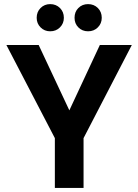

<svg xmlns="http://www.w3.org/2000/svg" viewBox="-20 -918 676 938"><path d="M318.8 -378.9 467.8 -698.2H624L388.2 -243.2V0H248V-243.2L11.2 -698.2H168.9ZM159.2 -831.1Q159.2 -859.9 178.2 -878.9Q197.3 -897.9 225.1 -897.9Q253.9 -897.9 272.9 -878.9Q292 -859.9 292 -831.1Q292 -803.2 272.9 -784.2Q253.9 -765.1 225.1 -765.1Q197.3 -765.1 178.2 -784.2Q159.2 -803.2 159.2 -831.1ZM344.2 -831.1Q344.2 -860.4 362.8 -878.9Q381.8 -897.9 410.2 -897.9Q439 -897.9 458 -878.9Q477.1 -859.9 477.1 -831.1Q477.1 -803.2 458 -784.2Q439 -765.1 410.2 -765.1Q381.8 -765.1 362.8 -784.2Q344.2 -802.7 344.2 -831.1Z"/></svg>

Font: PoppinsZ SemiBold
Style: Regular
Weight: 600
Designer: Ninad Kale (Devanagari), Jonny Pinhorn (Latin)
Foundry: Indian Type Foundry
Version: Version 3.002;FEAKit 1.0